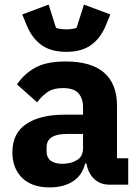

<svg xmlns="http://www.w3.org/2000/svg" viewBox="-20 -805 609 837"><path d="M34 0ZM457 0Q417 0 390.5 -25Q364 -50 357 -92H351Q339 -41 298 -14.5Q257 12 197 12Q118 12 76 -30Q34 -72 34 -141Q34 -224 94.5 -264.5Q155 -305 259 -305H342V-338Q342 -376 322 -398.5Q302 -421 255 -421Q211 -421 185 -402Q159 -383 142 -359L54 -437Q86 -484 134.5 -510.5Q183 -537 266 -537Q378 -537 434 -488Q490 -439 490 -345V-115H539V0ZM252 -91Q289 -91 315.5 -107Q342 -123 342 -159V-221H270Q183 -221 183 -162V-147Q183 -118 201 -104.5Q219 -91 252 -91ZM269 -579Q203 -579 162 -608Q121 -637 98 -691L77 -742L192 -785L224 -684Q230 -681 243 -679Q256 -677 269 -677Q282 -677 295 -679Q308 -681 314 -684L346 -785L461 -742L440 -691Q417 -637 376 -608Q335 -579 269 -579Z"/></svg>

Font: Aneliza ExtraBold
Style: Regular
Weight: 800
Designer: Mike Abbink, Paul van der Laan, Pieter van Rosmalen
Foundry: Bold Monday
Version: Version 3.001;September 8, 2019;FontCreator 11.5.0.2425 64-b